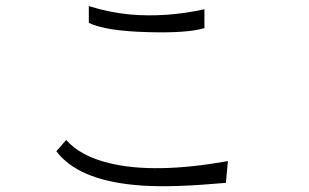

<svg xmlns="http://www.w3.org/2000/svg" viewBox="-20 -706 1040 647"><path d="M279.3 -685.5V-628.9Q335 -601.6 477.5 -597.7Q611.3 -593.8 668.9 -611.3V-674.8Q539.1 -646.5 418 -657.2Q346.7 -664.1 279.3 -685.5ZM203.1 -234.4 169.9 -196.3Q241.2 -101.6 430.7 -83Q534.2 -72.3 704.1 -86.9L741.2 -89.8L748 -163.1Q500 -119.1 348.6 -156.2Q251 -179.7 203.1 -234.4Z"/></svg>

Font: Dotum
Style: Regular
Weight: 400
Version: Version 2.21